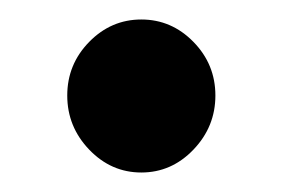

<svg xmlns="http://www.w3.org/2000/svg" viewBox="-20 -167 290 197"><path d="M125 10Q94 10 71.5 -13.5Q49 -37 49 -69Q49 -101 71.5 -124Q94 -147 125 -147Q156 -147 178.5 -124Q201 -101 201 -69Q201 -37 178.5 -13.5Q156 10 125 10Z"/></svg>

Font: Red Hat Text SemiBold
Style: Regular
Weight: 600
Designer: Pentagram, MCKL
Foundry: MCKL
Version: Version 1.030